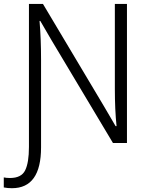

<svg xmlns="http://www.w3.org/2000/svg" viewBox="-42 -738 782 991"><path d="M107.4 -717.8H179.7L494.1 -190.4L554.7 -86.9H559.6Q550.8 -170.9 550.8 -279.3V-717.8H613.3V0H541L224.6 -529.3L166 -629.9H162.1Q169.9 -538.1 169.9 -431.6V22.5Q169.9 233.4 19.5 233.4Q-2.9 233.4 -22.5 229.5V177.7Q-9.8 180.7 9.8 180.7Q68.4 180.7 87.9 141.1Q107.4 101.6 107.4 20.5Z"/></svg>

Font: Gothic A1 Light
Style: Regular
Weight: 300
Version: Version 2.50